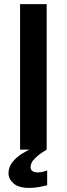

<svg xmlns="http://www.w3.org/2000/svg" viewBox="-20 -731 326 938"><path d="M208 0H78.1V-710.9H208ZM122.1 187Q70.8 187 46.1 165Q21.5 143.1 21.5 115.7Q21.5 85 41 60.8Q60.5 36.6 88.1 19.5Q115.7 2.4 139.2 -7.3L208 0Q198.7 5.9 189.9 11.5Q181.2 17.1 173.3 22.9Q154.3 37.1 141.8 52.7Q129.4 68.4 129.4 86.4Q129.4 98.6 138.9 105Q148.4 111.3 164.6 111.3Q174.8 111.3 186.3 108.9Q197.8 106.4 210.4 101.6V174.3Q189.9 179.2 168.5 183.1Q147 187 122.1 187Z"/></svg>

Font: Heebo SemiBold
Style: Regular
Weight: 600
Designer: Oded Ezer
Foundry: Ezer Type House
Version: Version 3.100